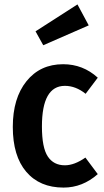

<svg xmlns="http://www.w3.org/2000/svg" viewBox="-20 -835 473 870"><path d="M331 -815 382 -720 176 -630 141 -693ZM266 -544Q356 -544 423 -483L368 -410Q323 -446 274 -446Q170 -446 170 -262Q170 -166 196.5 -126Q223 -86 274 -86Q317 -86 367 -121L423 -46Q354 15 268 15Q160 15 99 -56.5Q38 -128 38 -260Q38 -390 100 -467Q162 -544 266 -544Z"/></svg>

Font: Fira Sans Condensed Medium
Style: Regular
Weight: 500
Width: 3
Designer: Carrois Corporate & Edenspiekermann AG
Foundry: Carrois Corporate GbR & Edenspiekermann AG
Version: Version 4.203;PS 004.203;hotconv 1.0.88;makeotf.lib2.5.64775